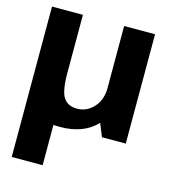

<svg xmlns="http://www.w3.org/2000/svg" viewBox="-119 -688 890 1005"><g transform="rotate(15 326.0 -185.5)"><path d="M38 222H205.5V-164.5L38 -593ZM467.5 0H596.5V-592.5H429V-94.5ZM205.5 -593H38V-271Q38 -145 81 -70Q124 5 240 5Q369 5 440.2 -71.2Q511.5 -147.5 511.5 -226L429.5 -260.5Q429.5 -192 391.8 -151.2Q354 -110.5 302 -110.5Q252 -110.5 228.8 -145.5Q205.5 -180.5 205.5 -279Z"/></g></svg>

Font: Anybody UltraCondensed Thin
Style: Bold
Weight: 700
Version: Version 1.111